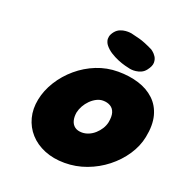

<svg xmlns="http://www.w3.org/2000/svg" viewBox="-126 -809 887 924"><g transform="rotate(20 317.5 -347.0)"><path d="M302 1Q244 1 198 -18Q152 -37 122 -70.5Q92 -104 80.5 -148Q69 -192 79 -242Q89 -292 118 -338.5Q147 -385 190 -421.5Q233 -458 285.5 -479Q338 -500 396 -500Q454 -500 502 -485Q550 -470 583 -439Q616 -408 628.5 -361Q641 -314 628 -250Q618 -200 587.5 -154.5Q557 -109 512.5 -74Q468 -39 414 -19Q360 1 302 1ZM331 -165Q348 -165 365 -172Q382 -179 396.5 -192Q411 -205 421 -221Q431 -237 435 -255Q441 -286 435 -305.5Q429 -325 413 -334.5Q397 -344 375 -344Q358 -344 341.5 -335.5Q325 -327 311 -313Q297 -299 287.5 -282Q278 -265 274 -247Q270 -223 275 -204.5Q280 -186 294 -175.5Q308 -165 331 -165ZM444 -532Q434 -534 416.5 -538.5Q399 -543 378.5 -551.5Q358 -560 339 -572Q320 -584 307 -600Q307 -600 303 -605.5Q299 -611 296 -621Q293 -631 295.5 -643.5Q298 -656 310 -671Q321 -684 335 -689.5Q349 -695 362 -696Q375 -697 383.5 -696Q392 -695 392 -695Q410 -691 436.5 -684Q463 -677 508 -655Q508 -655 516.5 -648.5Q525 -642 533.5 -629.5Q542 -617 542 -599Q542 -581 524 -558Q514 -545 500.5 -539Q487 -533 474 -531.5Q461 -530 452.5 -531Q444 -532 444 -532Z"/></g></svg>

Font: Sour Gummy Black
Style: Italic
Weight: 900
Italic angle: -11.3°
Designer: Stefie Justprince
Foundry: Eifetstype
Version: Version 1.000